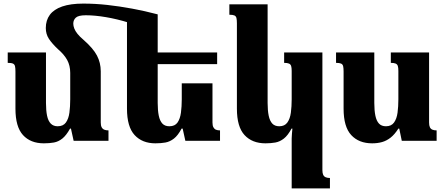

<svg xmlns="http://www.w3.org/2000/svg" viewBox="-20 -784 2479 1069"><path d="M235 -628Q235 -671 257.5 -701.5Q280 -732 326.5 -748Q373 -764 444 -764Q510 -764 577.5 -756.5Q645 -749 715.5 -736Q786 -723 858 -704L819 -610Q761 -638 696.5 -658Q632 -678 570 -688.5Q508 -699 458 -699Q417 -699 402.5 -686Q388 -673 388 -652Q388 -640 393.5 -625.5Q399 -611 411.5 -595.5Q424 -580 443 -564Q499 -515 520 -474.5Q541 -434 541 -387V-102Q541 -85 546 -75.5Q551 -66 560.5 -62Q570 -58 584 -58V0H390L375 -68H370Q349 -30 327 -12.5Q305 5 280 9.5Q255 14 224 14Q150 14 108 -32Q66 -78 66 -179V-386Q66 -405 63.5 -415.5Q61 -426 52 -430Q43 -434 23 -434V-492H236V-211Q236 -169 242 -140Q248 -111 262.5 -96Q277 -81 301 -81Q332 -81 347 -102Q362 -123 366.5 -157Q371 -191 371 -231V-378Q371 -419 354 -450Q337 -481 303 -510Q270 -541 252.5 -567.5Q235 -594 235 -628ZM1163 -320V-102Q1163 -85 1168 -75.5Q1173 -66 1182 -62Q1191 -58 1205 -58V0H1012L997 -68H991Q971 -30 948.5 -12.5Q926 5 901 9.5Q876 14 845 14Q772 14 729.5 -32Q687 -78 687 -179V-704H858V-211Q858 -169 864 -140Q870 -111 884 -96Q898 -81 923 -81Q954 -81 968.5 -102Q983 -123 987.5 -157Q992 -191 992 -231V-320ZM832 -427V-492H1189V-427Z M1604 265V-13Q1604 -26 1605.5 -40Q1607 -54 1608 -68H1603Q1583 -30 1560.5 -12.5Q1538 5 1513 9.5Q1488 14 1458 14Q1384 14 1341.5 -32Q1299 -78 1299 -179V-654Q1299 -673 1296.5 -683.5Q1294 -694 1285 -698Q1276 -702 1257 -702V-760H1470V-211Q1470 -169 1476 -140Q1482 -111 1496 -96Q1510 -81 1535 -81Q1565 -81 1580 -102Q1595 -123 1599.5 -157Q1604 -191 1604 -231V-389Q1604 -407 1601 -416.5Q1598 -426 1589 -430Q1580 -434 1562 -434V-492H1775V163Q1775 180 1779.5 189.5Q1784 199 1793.5 203Q1803 207 1817 207V265Z M2052 14Q1978 14 1935.5 -32Q1893 -78 1893 -179V-386Q1893 -405 1890.5 -415.5Q1888 -426 1879 -430Q1870 -434 1851 -434V-492H2064V-211Q2064 -169 2070 -140Q2076 -111 2090 -96Q2104 -81 2129 -81Q2159 -81 2174 -102Q2189 -123 2193.5 -157Q2198 -191 2198 -231V-389Q2198 -407 2195 -416.5Q2192 -426 2183 -430Q2174 -434 2156 -434V-492H2369V-102Q2369 -85 2373.5 -75.5Q2378 -66 2387.5 -62Q2397 -58 2411 -58V0H2217L2203 -68H2198Q2177 -35 2154.5 -17.5Q2132 0 2107 7Q2082 14 2052 14Z"/></svg>

Font: Noto Serif Armenian ExtraBold
Style: Regular
Weight: 800
Version: Version 2.007